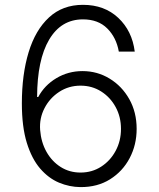

<svg xmlns="http://www.w3.org/2000/svg" viewBox="-20 -757 650 787"><path d="M310 9.9Q264.9 9.6 221.9 -8.3Q179 -26.3 144.5 -66.2Q110.1 -106.2 89.8 -171.9Q69.6 -237.6 69.6 -333.5Q69.6 -451.7 97.3 -542.8Q125 -633.9 180.8 -685.5Q236.5 -737.2 320 -737.2Q408 -737.2 464.8 -683.8Q521.7 -630.3 532.3 -545.5H467Q457 -603 419.7 -640.3Q382.5 -677.6 320 -677.6Q230.5 -677.6 181.5 -594.6Q132.5 -511.7 132.1 -359.4H136.7Q162.6 -407.7 211.1 -436.6Q259.6 -465.6 318.2 -465.6Q378.9 -465.6 429.3 -434.8Q479.8 -404.1 509.9 -350.7Q540.1 -297.2 540.1 -228.7Q540.1 -163.4 511.5 -109Q483 -54.7 431.3 -22.2Q379.6 10.3 310 9.9ZM310 -49.7Q357.2 -49.7 394.7 -73.9Q432.2 -98 454 -138.7Q475.9 -179.3 475.9 -228.7Q475.9 -278.1 454 -318.2Q432.2 -358.3 394.7 -382.1Q357.2 -405.9 310 -405.9Q261.7 -405.9 222.8 -380.5Q183.9 -355.1 162.5 -313.7Q141 -272.4 144.5 -224.4Q148.4 -174 170.6 -134.6Q192.8 -95.2 228.9 -72.4Q264.9 -49.7 310 -49.7Z"/></svg>

Font: Inter Zeller Light
Style: Regular
Weight: 300
Designer: Rasmus Andersson; Joe Bland
Foundry: zeller
Version: Version 3.015;git-dec3a8cb1